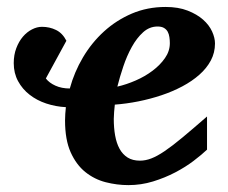

<svg xmlns="http://www.w3.org/2000/svg" viewBox="-20 -520 655 552"><path d="M468.3 -396Q468.3 -404.8 467 -413.3Q465.8 -421.9 462.2 -428.7Q458.5 -435.5 451.4 -439.7Q444.3 -443.8 433.1 -443.8Q409.7 -443.8 391.4 -427.2Q373 -410.6 358.9 -385Q344.7 -359.4 334.5 -328.9Q324.2 -298.3 317.4 -271Q343.3 -276.9 370.1 -288.6Q397 -300.3 418.7 -316.7Q440.4 -333 454.3 -353Q468.3 -373 468.3 -396ZM575.2 -89.8Q560.5 -75.7 537.1 -57.9Q513.7 -40 483.9 -24.4Q454.1 -8.8 419.9 1.7Q385.7 12.2 349.1 12.2Q316.4 12.2 283.9 3.9Q251.5 -4.4 225.3 -25.4Q199.2 -46.4 183.1 -82.3Q167 -118.2 167 -173.8Q167 -182.6 167.7 -192.9Q168.5 -203.1 169.4 -211.9Q140.1 -213.4 113 -222.4Q85.9 -231.4 65.2 -247.6Q44.4 -263.7 32 -286.6Q19.5 -309.6 19.5 -338.4Q19.5 -362.3 26.9 -381.6Q34.2 -400.9 45.9 -414.6Q57.6 -428.2 72 -435.5Q86.4 -442.9 100.6 -442.9Q122.6 -442.9 141.1 -433.8Q159.7 -424.8 170.9 -402.8L111.8 -294.4Q121.6 -281.7 139.4 -273.7Q157.2 -265.6 180.7 -265.6Q193.4 -312.5 218.5 -355Q243.7 -397.5 279.1 -429.7Q314.5 -461.9 359.1 -481Q403.8 -500 456.1 -500Q492.7 -500 519.5 -489.5Q546.4 -479 564 -463.4Q581.5 -447.8 589.8 -429.4Q598.1 -411.1 598.1 -395Q598.1 -368.7 586.2 -346.2Q574.2 -323.7 553.2 -305.2Q532.2 -286.6 504.2 -271.7Q476.1 -256.8 444.1 -246.1Q412.1 -235.4 377.7 -228.5Q343.3 -221.7 310.1 -219.2Q309.1 -210 308.1 -198.2Q307.1 -186.5 307.1 -178.2Q307.1 -152.3 311 -130.4Q314.9 -108.4 323.7 -92.3Q332.5 -76.2 346.9 -67.1Q361.3 -58.1 382.3 -58.1Q398.4 -58.1 415 -64.5Q431.6 -70.8 453.6 -85.7Q475.6 -100.6 504.9 -125Q534.2 -149.4 575.2 -185.1Z"/></svg>

Font: Charis SIL CyrE
Style: Bold Italic
Weight: 700
Italic angle: -11°
Foundry: SIL International
Version: Version 5.000